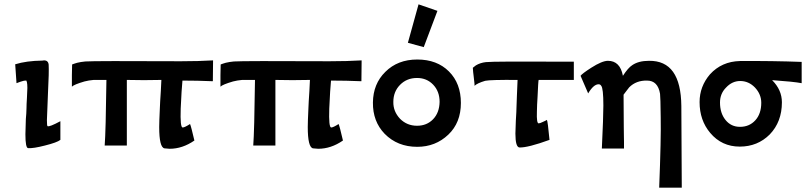

<svg xmlns="http://www.w3.org/2000/svg" viewBox="-20 -670 3726 884"><path d="M258 -112V-26Q243 -14 187 0Q133 14 109 12Q97 10 97 -52Q97 -64 99 -122Q100 -131 101 -147Q102 -163 102 -172Q102 -188 104 -219Q106 -250 106 -265Q106 -283 104 -291Q102 -299 101.5 -299Q101 -299 96 -299Q90 -299 73.5 -293.5Q57 -288 56 -287L50 -374Q101 -390 175 -391Q201 -396 204 -373Q206 -338 201 -244Q196 -126 196 -117Q196 -90 199 -89Q208 -85 258 -112Z M961 -392 960 -296Q889 -299 820 -299Q816 -260 812 -170Q809 -83 821 -83Q830 -83 855 -99Q860 -88 875 -23Q820 15 761 15Q753 15 737 13Q713 8 713 -85Q713 -109 716 -172Q716 -185 717.5 -204Q719 -223 720.5 -251.5Q722 -280 723 -302Q642 -300 564 -302V0H462Q467 -63 470 -302H411Q388 -300 369 -295Q321 -281 311 -271V-324Q312 -340 312 -373L314 -374Q317 -375 322.5 -377Q328 -379 335.5 -381Q343 -383 353 -384.5Q363 -386 373 -387Q415 -390 813 -388Q896 -388 961 -392Z M1645 -392 1644 -296Q1573 -299 1504 -299Q1500 -260 1496 -170Q1493 -83 1505 -83Q1514 -83 1539 -99Q1544 -88 1559 -23Q1504 15 1445 15Q1437 15 1421 13Q1397 8 1397 -85Q1397 -109 1400 -172Q1400 -185 1401.5 -204Q1403 -223 1404.5 -251.5Q1406 -280 1407 -302Q1326 -300 1248 -302V0H1146Q1151 -63 1154 -302H1095Q1072 -300 1053 -295Q1005 -281 995 -271V-324Q996 -340 996 -373L998 -374Q1001 -375 1006.5 -377Q1012 -379 1019.5 -381Q1027 -383 1037 -384.5Q1047 -386 1057 -387Q1099 -390 1497 -388Q1580 -388 1645 -392Z M1907 -650 1994 -620 1931 -453 1858 -473ZM2102 -196Q2102 -105 2044 -50Q1985 6 1901 6Q1810 6 1751 -54Q1696 -111 1697 -198Q1698 -284 1754 -339Q1811 -396 1901 -396Q1992 -396 2047 -341Q2102 -286 2102 -196ZM2004 -201Q2004 -249 1974.5 -280Q1945 -311 1900 -311Q1853 -311 1822 -279.5Q1791 -248 1791 -201Q1790 -157 1822 -123Q1854 -91 1900 -91Q1945 -91 1974 -121Q2003 -151 2004 -201Z M2622 -386V-302H2460Q2458 -296 2455 -224Q2454 -212 2453 -189.5Q2452 -167 2452 -156Q2450 -102 2460 -102Q2466 -102 2480 -109Q2496 -116 2498 -118Q2502 -112 2510 -26Q2411 10 2372 9Q2353 8 2353 -55Q2353 -62 2355 -114Q2358 -162 2358 -176Q2358 -189 2360 -231Q2362 -273 2363 -302Q2238 -303 2214 -298Q2177 -287 2165 -275Q2166 -276 2161 -317Q2160 -324 2158.5 -338Q2157 -352 2157 -358Q2164 -364 2171 -369Q2191 -381 2217 -384Q2249 -388 2622 -386Z M3117 -182 3119 194H3015Q3024 -34 3022 -129Q3021 -224 3019 -238Q3009 -299 2959 -299Q2909 -300 2877 -268Q2872 -262 2863.5 -250.5Q2855 -239 2851 -234Q2851 -152 2852 -85Q2852 -65 2852.5 -45.5Q2853 -26 2853 -16.5Q2853 -7 2853 4Q2853 15 2853 14H2751Q2758 -133 2758 -184Q2758 -264 2748 -275Q2744 -282 2736 -282Q2713 -282 2688 -240L2653 -321Q2660 -331 2702 -358Q2752 -390 2779 -390Q2835 -390 2848 -321Q2872 -358 2891 -370Q2920 -390 2968 -390Q3042 -391 3079 -339Q3116 -287 3117 -182Z M3671 -385V-287Q3635 -294 3535 -301Q3580 -256 3580 -199Q3580 -109 3524 -51Q3468 5 3386 5Q3303 5 3250 -58Q3201 -116 3201 -200Q3201 -272 3249 -328Q3303 -387 3387 -389Q3538 -390 3671 -385ZM3485 -197Q3485 -236 3456 -267Q3427 -297 3388 -297Q3351 -297 3323 -267Q3295 -239 3295 -198Q3295 -149 3320.5 -117.5Q3346 -86 3387 -86Q3430 -86 3457.5 -116Q3485 -146 3485 -197Z"/></svg>

Font: GFS Neohellenic Rg
Style: Bold
Weight: 700
Designer: Designed by Takis Katsoulidis and George D. Matthiopoulos.
Foundry: Designed by Takis Katsoulidis and George D. Matthiopoulos.
Version: Version 1.0